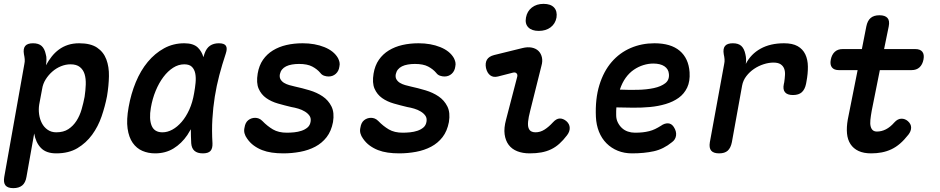

<svg xmlns="http://www.w3.org/2000/svg" viewBox="-48 -784 4868 994"><path d="M190 -446Q203 -470 219.5 -491Q236 -512 257 -527.5Q278 -543 304 -551.5Q330 -560 362 -560Q421 -560 454.5 -537.5Q488 -515 502.5 -476.5Q517 -438 516 -389Q515 -340 506 -286Q496 -234 478 -181.5Q460 -129 429 -86.5Q398 -44 353 -17Q308 10 243 10Q191 10 164 -18Q137 -46 129 -93L89 132Q84 162 67 176Q50 190 21 190Q-8 190 -19.5 176Q-31 162 -26 132L78 -452Q81 -465 80 -477.5Q79 -490 76 -503Q71 -532 82.5 -546Q94 -560 123 -560Q152 -560 167.5 -546Q183 -532 189 -503Q193 -491 192.5 -474.5Q192 -458 190 -446ZM317 -451Q292 -451 267.5 -441Q243 -431 223 -413.5Q203 -396 188.5 -373Q174 -350 170 -323L155 -243Q151 -218 154.5 -192.5Q158 -167 169 -146Q180 -125 199 -112Q218 -99 243 -99Q281 -99 306 -115.5Q331 -132 348 -158.5Q365 -185 374.5 -218Q384 -251 390 -283Q395 -316 396 -346.5Q397 -377 390 -400Q383 -423 365.5 -437Q348 -451 317 -451Z M755 10Q719 10 689 -3Q659 -16 639 -44.5Q619 -73 612.5 -118.5Q606 -164 618 -230Q630 -298 655 -358.5Q680 -419 717 -463.5Q754 -508 801.5 -534Q849 -560 906 -560Q954 -560 977 -537Q997 -517 1005 -488Q1008 -497 1011 -507Q1021 -535 1039.5 -547.5Q1058 -560 1085 -560Q1113 -560 1121.5 -547Q1130 -534 1121 -507Q1102 -450 1087.5 -395Q1073 -340 1064 -283.5Q1055 -227 1051.5 -167.5Q1048 -108 1052 -42Q1053 -15 1041.5 -2.5Q1030 10 1002 10Q974 10 959 -3Q944 -16 942 -42Q940 -80 940 -115Q931 -99 922 -85Q892 -41 850.5 -15.5Q809 10 755 10ZM793 -99Q819 -99 844.5 -113Q870 -127 892.5 -153Q915 -179 932 -216.5Q949 -254 957 -302Q962 -329 964.5 -355.5Q967 -382 963 -403Q959 -424 946 -437.5Q933 -451 906 -451Q876 -451 848.5 -433.5Q821 -416 798 -385.5Q775 -355 758 -314Q741 -273 733 -226Q723 -168 737 -133.5Q751 -99 793 -99Z M1419 10Q1387 10 1359.5 6Q1332 2 1309 -7Q1286 -16 1266 -30.5Q1246 -45 1231 -67Q1222 -79 1218 -93.5Q1214 -108 1218 -124Q1222 -150 1237.5 -162Q1253 -174 1273 -174Q1282 -174 1291.5 -170.5Q1301 -167 1310 -158Q1336 -131 1365 -114Q1394 -97 1437 -97Q1455 -97 1475 -99Q1495 -101 1513 -107Q1531 -113 1544 -124Q1557 -135 1560 -154Q1563 -172 1554.5 -184.5Q1546 -197 1530.5 -206.5Q1515 -216 1496.5 -221.5Q1478 -227 1460 -230Q1426 -238 1391 -248Q1356 -258 1330 -276.5Q1304 -295 1291 -325Q1278 -355 1286 -403Q1293 -445 1313.5 -474.5Q1334 -504 1365 -523Q1396 -542 1435 -551Q1474 -560 1519 -560Q1582 -560 1631.5 -540Q1681 -520 1702 -483Q1707 -473 1709.5 -462.5Q1712 -452 1709 -439Q1706 -416 1690.5 -402Q1675 -388 1653 -388Q1642 -388 1630 -392Q1618 -396 1610 -407Q1594 -426 1568.5 -439.5Q1543 -453 1500 -453Q1481 -453 1463.5 -450Q1446 -447 1433 -440.5Q1420 -434 1412 -424Q1404 -414 1401 -400Q1398 -384 1404.5 -373Q1411 -362 1422.5 -355Q1434 -348 1449.5 -343.5Q1465 -339 1479 -336Q1516 -328 1554.5 -316.5Q1593 -305 1622.5 -285Q1652 -265 1668 -233Q1684 -201 1676 -152Q1667 -105 1643 -74Q1619 -43 1584 -24.5Q1549 -6 1506 2Q1463 10 1419 10Z M2019 10Q1987 10 1959.5 6Q1932 2 1909 -7Q1886 -16 1866 -30.5Q1846 -45 1831 -67Q1822 -79 1818 -93.5Q1814 -108 1818 -124Q1822 -150 1837.5 -162Q1853 -174 1873 -174Q1882 -174 1891.5 -170.5Q1901 -167 1910 -158Q1936 -131 1965 -114Q1994 -97 2037 -97Q2055 -97 2075 -99Q2095 -101 2113 -107Q2131 -113 2144 -124Q2157 -135 2160 -154Q2163 -172 2154.5 -184.5Q2146 -197 2130.5 -206.5Q2115 -216 2096.5 -221.5Q2078 -227 2060 -230Q2026 -238 1991 -248Q1956 -258 1930 -276.5Q1904 -295 1891 -325Q1878 -355 1886 -403Q1893 -445 1913.5 -474.5Q1934 -504 1965 -523Q1996 -542 2035 -551Q2074 -560 2119 -560Q2182 -560 2231.5 -540Q2281 -520 2302 -483Q2307 -473 2309.5 -462.5Q2312 -452 2309 -439Q2306 -416 2290.5 -402Q2275 -388 2253 -388Q2242 -388 2230 -392Q2218 -396 2210 -407Q2194 -426 2168.5 -439.5Q2143 -453 2100 -453Q2081 -453 2063.5 -450Q2046 -447 2033 -440.5Q2020 -434 2012 -424Q2004 -414 2001 -400Q1998 -384 2004.5 -373Q2011 -362 2022.5 -355Q2034 -348 2049.5 -343.5Q2065 -339 2079 -336Q2116 -328 2154.5 -316.5Q2193 -305 2222.5 -285Q2252 -265 2268 -233Q2284 -201 2276 -152Q2267 -105 2243 -74Q2219 -43 2184 -24.5Q2149 -6 2106 2Q2063 10 2019 10Z M2530 -388Q2506 -382 2490 -394Q2474 -406 2468 -432Q2463 -458 2473 -475Q2483 -492 2510 -499L2656 -535Q2684 -542 2705.5 -537.5Q2727 -533 2740 -520Q2753 -507 2757.5 -487Q2762 -467 2755 -443L2697 -211Q2688 -176 2686 -154.5Q2684 -133 2688.5 -121Q2693 -109 2702 -104Q2711 -99 2724 -99Q2749 -99 2771 -113Q2793 -127 2814 -150Q2832 -170 2849.5 -170.5Q2867 -171 2884 -157Q2901 -142 2901.5 -122Q2902 -102 2887 -83Q2868 -58 2848 -40Q2828 -22 2805 -11Q2782 0 2755 5Q2728 10 2694 10Q2658 10 2630 -1Q2602 -12 2585.5 -34Q2569 -56 2564.5 -88.5Q2560 -121 2572 -165L2629 -384Q2633 -397 2626.5 -404Q2620 -411 2608 -408ZM2741 -624Q2705 -624 2687 -642.5Q2669 -661 2675 -693Q2681 -726 2705.5 -745Q2730 -764 2766 -764Q2803 -764 2820.5 -745Q2838 -726 2833 -693Q2827 -661 2802.5 -642.5Q2778 -624 2741 -624Z M3440 -127Q3455 -104 3452 -82.5Q3449 -61 3431 -48Q3387 -12 3337 -1Q3287 10 3224 10Q3184 10 3150.5 -3.5Q3117 -17 3092 -42Q3067 -67 3053 -102Q3039 -137 3037 -179Q3033 -272 3055 -343.5Q3077 -415 3118.5 -463Q3160 -511 3217 -535.5Q3274 -560 3340 -560Q3425 -560 3471 -521Q3517 -482 3522 -410Q3525 -363 3509.5 -330.5Q3494 -298 3465.5 -277.5Q3437 -257 3398.5 -245.5Q3360 -234 3317 -230Q3274 -226 3229 -226.5Q3184 -227 3143 -228Q3142 -219 3142 -209V-188Q3142 -167 3150.5 -150Q3159 -133 3172 -121Q3185 -109 3202.5 -103Q3220 -97 3239 -97Q3262 -97 3279.5 -99Q3297 -101 3313 -105Q3329 -109 3343.5 -116Q3358 -123 3374 -133Q3392 -146 3410 -145.5Q3428 -145 3440 -127ZM3161 -320Q3207 -318 3253.5 -319Q3300 -320 3337 -328Q3374 -336 3396 -353Q3418 -370 3415 -401Q3414 -414 3408 -424Q3402 -434 3391.5 -441Q3381 -448 3366.5 -451.5Q3352 -455 3334 -455Q3309 -455 3283 -447Q3257 -439 3233.5 -423Q3210 -407 3191.5 -381.5Q3173 -356 3161 -320Z M3675 10Q3646 10 3634 -4Q3622 -18 3627 -48L3701 -452Q3704 -465 3703 -477.5Q3702 -490 3699 -503Q3694 -532 3705.5 -546Q3717 -560 3746 -560Q3775 -560 3790 -546Q3805 -532 3811 -503Q3814 -491 3814.5 -478Q3815 -465 3813 -453Q3839 -504 3889.5 -532Q3940 -560 4011 -560Q4055 -560 4081.5 -545Q4108 -530 4121 -503Q4134 -476 4134.5 -439.5Q4135 -403 4127 -361L4125 -350Q4119 -321 4103 -306.5Q4087 -292 4057 -292Q4028 -292 4016 -306.5Q4004 -321 4010 -349L4012 -358Q4015 -378 4016 -396.5Q4017 -415 4011.5 -429Q4006 -443 3993 -451.5Q3980 -460 3956 -460Q3932 -460 3905.5 -451.5Q3879 -443 3856 -427.5Q3833 -412 3816 -390Q3799 -368 3794 -341L3741 -48Q3735 -18 3719.5 -4Q3704 10 3675 10Z M4690 -530Q4716 -530 4727 -516Q4738 -502 4733 -476Q4728 -450 4712.5 -435.5Q4697 -421 4671 -421H4507L4465 -211Q4460 -183 4458 -163Q4456 -143 4459.5 -129.5Q4463 -116 4471 -109.5Q4479 -103 4492 -103Q4516 -103 4538.5 -114.5Q4561 -126 4582 -150Q4599 -169 4618 -169.5Q4637 -170 4652 -157Q4669 -142 4669 -123.5Q4669 -105 4655 -87Q4633 -59 4611.5 -40.5Q4590 -22 4566.5 -11Q4543 0 4517 5Q4491 10 4462 10Q4423 10 4396.5 -2.5Q4370 -15 4355 -38Q4340 -61 4337 -93Q4334 -125 4341 -165L4392 -421H4295Q4270 -421 4259 -435Q4248 -449 4253 -475Q4258 -501 4273.5 -515.5Q4289 -530 4315 -530H4414L4437 -647Q4443 -677 4459.5 -691Q4476 -705 4505 -705Q4534 -705 4546.5 -691Q4559 -677 4553 -647L4529 -530Z"/></svg>

Font: Maple Mono SemiBold
Style: Italic
Weight: 600
Italic angle: -10°
Monospace: yes
Designer: subframe7536
Version: Version 7.000